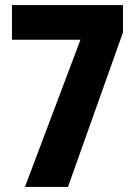

<svg xmlns="http://www.w3.org/2000/svg" viewBox="-20 -734 532 754"><path d="M296 -578 78 0H247L463 -607V-714H27V-578Z"/></svg>

Font: Noto Sans Gurmukhi UI Condensed ExtraBold
Style: Regular
Weight: 800
Width: 3
Designer: Jelle Bosma - Monotype Design Team
Foundry: Monotype Imaging Inc.
Version: Version 2.004